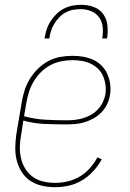

<svg xmlns="http://www.w3.org/2000/svg" viewBox="-20 -770 540 798"><path d="M209 8Q181 8 154.5 2Q128 -4 106 -18.5Q84 -33 70 -55.5Q56 -78 49.5 -103.5Q43 -129 43.5 -157Q44 -185 48 -213L70 -343Q74 -369 82 -394Q90 -419 104 -442Q118 -465 138 -484.5Q158 -504 181.5 -516.5Q205 -529 231 -533.5Q257 -538 282 -538Q305 -538 327 -534Q349 -530 368.5 -521Q388 -512 403 -496.5Q418 -481 426.5 -461.5Q435 -442 438 -419.5Q441 -397 437 -375Q434 -355 425 -336.5Q416 -318 401.5 -303Q387 -288 369 -278Q351 -268 331.5 -262Q312 -256 292 -254.5Q272 -253 253 -253Q208 -253 163.5 -255Q119 -257 77 -269L68 -210Q63 -185 62.5 -160Q62 -135 67.5 -111.5Q73 -88 85.5 -68Q98 -48 117 -34.5Q136 -21 160 -15.5Q184 -10 209 -10Q235 -10 261 -16Q287 -22 311 -36Q335 -50 353.5 -71Q372 -92 385 -116L403 -108Q389 -82 368 -59Q347 -36 321 -20.5Q295 -5 266.5 1.5Q238 8 209 8ZM258 -270Q275 -270 292 -272Q309 -274 326 -279Q343 -284 358.5 -293Q374 -302 386.5 -315Q399 -328 407 -344.5Q415 -361 418 -378Q421 -397 418.5 -416.5Q416 -436 408.5 -453.5Q401 -471 387.5 -484Q374 -497 357.5 -505Q341 -513 321.5 -516.5Q302 -520 282 -520Q259 -520 235.5 -515.5Q212 -511 190 -499.5Q168 -488 150 -470Q132 -452 119.5 -430.5Q107 -409 100 -386.5Q93 -364 89 -340L80 -287Q123 -275 168 -272.5Q213 -270 258 -270ZM165 -610Q168 -628 173.5 -646Q179 -664 189.5 -680.5Q200 -697 214 -711Q228 -725 245.5 -734Q263 -743 281 -746.5Q299 -750 318 -750Q345 -750 369.5 -741Q394 -732 409 -711.5Q424 -691 426.5 -664Q429 -637 425 -610H405Q409 -633 407 -656Q405 -679 392.5 -697Q380 -715 359 -723.5Q338 -732 315 -732Q299 -732 283 -729Q267 -726 252.5 -718Q238 -710 226 -697.5Q214 -685 205.5 -671Q197 -657 192 -641.5Q187 -626 185 -610Z"/></svg>

Font: Iosevka Slab Thin
Style: Italic
Weight: 100
Italic angle: -9°
Monospace: yes
Designer: Belleve Invis
Foundry: Belleve Invis
Version: Version 11.1.1; ttfautohint (v1.8.3)